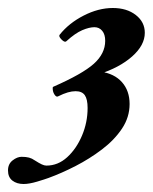

<svg xmlns="http://www.w3.org/2000/svg" viewBox="-26 -582 382 480"><path d="M33 -122Q16 -122 5 -130.5Q-6 -139 -6 -156Q-6 -172 5.5 -181Q17 -190 28 -190Q39 -190 46.5 -188Q54 -186 61 -181Q72 -174 78.5 -171Q85 -168 90 -168Q119 -168 142 -189Q165 -210 179 -243Q193 -276 193 -312Q193 -334 186 -344Q179 -354 163 -354Q154 -354 143.5 -351Q133 -348 119 -341Q115 -339 111 -344.5Q107 -350 106 -357Q105 -364 107 -365Q180 -397 208.5 -422.5Q237 -448 237 -480Q237 -496 229.5 -505Q222 -514 210 -514Q197 -514 179.5 -506.5Q162 -499 140 -479Q136 -475 128 -483Q120 -491 123 -495Q146 -524 183 -543Q220 -562 256 -562Q291 -562 313.5 -544.5Q336 -527 336 -500Q336 -469 304.5 -441Q273 -413 220 -396L225 -403Q260 -398 279 -376.5Q298 -355 298 -322Q298 -289 279 -260.5Q260 -232 229 -208.5Q198 -185 163 -167Q128 -149 95 -137Q87 -134 67 -128Q47 -122 33 -122Z"/></svg>

Font: Junicode VF
Style: Italic
Weight: 400
Italic angle: -11°
Designer: Peter S. Baker
Version: Version 2.209